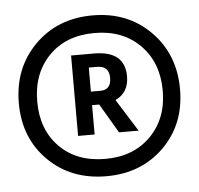

<svg xmlns="http://www.w3.org/2000/svg" viewBox="-39 -828 528 509"><g transform="rotate(-5 224.5 -574.0)"><path d="M203 -473H159V-687H220Q302 -687 302 -619Q302 -576 266 -559L320 -473H268L222 -551H203ZM225 -651H203V-587H228Q257 -587 257 -619Q257 -651 225 -651ZM225 -360Q131 -360 70.5 -420Q10 -480 10 -573Q10 -666 70.5 -727Q131 -788 225 -788Q318 -788 378.5 -727Q439 -666 439 -573Q439 -480 378.5 -420Q318 -360 225 -360ZM226 -406Q301 -406 347 -452.5Q393 -499 393 -573Q393 -648 347 -694.5Q301 -741 226 -741Q150 -741 104.5 -694.5Q59 -648 59 -573Q59 -498 104.5 -452Q150 -406 226 -406Z"/></g></svg>

Font: Hind Madurai
Style: Regular
Weight: 400
Designer: Jyotish Sonowal
Foundry: Indian Type Foundry
Version: Version 1.001;PS 1.0;hotconv 1.0.86;makeotf.lib2.5.63406; tt